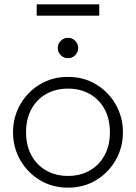

<svg xmlns="http://www.w3.org/2000/svg" viewBox="-20 -849 626 884"><path d="M293 15Q220.5 15 163.2 -19.8Q106 -54.5 73 -112.5Q40 -170.5 40 -240Q40 -309.5 73 -367.5Q106 -425.5 163.2 -460.2Q220.5 -495 293 -495Q365.5 -495 422.8 -460.2Q480 -425.5 513 -367.5Q546 -309.5 546 -240Q546 -170.5 513 -112.5Q480 -54.5 423 -19.8Q366 15 293 15ZM293 -39Q349.5 -39 393 -63.8Q436.5 -88.5 461.2 -133.5Q486 -178.5 486 -240Q486 -301.5 461.2 -346.8Q436.5 -392 393 -416.5Q349.5 -441 293 -441Q236.5 -441 193 -416.5Q149.5 -392 124.8 -346.8Q100 -301.5 100 -240Q100 -178.5 124.8 -133.5Q149.5 -88.5 193 -63.8Q236.5 -39 293 -39ZM293 -581Q273.5 -581 259.8 -594.8Q246 -608.5 246 -628Q246 -647.5 259.8 -661.2Q273.5 -675 293 -675Q312.5 -675 326.2 -661.2Q340 -647.5 340 -628Q340 -608.5 326.2 -594.8Q312.5 -581 293 -581ZM149 -777V-829H437V-777Z"/></svg>

Font: Geologica Thin
Style: Regular
Weight: 100
Designer: Sindre Bremnes, Frode Helland
Foundry: Monokrom Skriftforlag AS
Version: Version 1.010; ttfautohint (v1.8.4.7-5d5b);gftools[0.9.28]